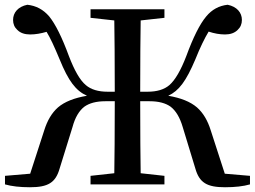

<svg xmlns="http://www.w3.org/2000/svg" viewBox="-20 -776 1073 808"><path d="M106 12C182 12 214 -7 231 -67L285 -241C296 -282 313 -310 335 -327C356 -342 385 -350 424 -350H463C463 -211 462 -110 461 -47L361 -36V0H672V-36L572 -47C571 -112 570 -213 570 -350H609C648 -350 677 -342 698 -327C720 -310 737 -282 749 -241L802 -67C819 -7 851 12 927 12C969 12 1004 8 1032 0V-36L926 -45L867 -227C854 -269 835 -301 809 -324C781 -348 741 -364 688 -373C733 -394 763 -434 802 -526C822 -576 841 -615 858 -643C882 -635 905 -631 927 -631C949 -631 967 -637 980 -650C992 -661 998 -675 998 -692C998 -723 977 -748 938 -756C902 -752 872 -736 848 -707C821 -675 793 -619 764 -540C741 -480 717 -439 693 -418C671 -399 640 -390 601 -390H570C570 -527 571 -627 572 -690L672 -701V-737H361V-701L461 -690C462 -626 463 -526 463 -390H433C394 -390 363 -399 341 -418C316 -439 293 -480 270 -540C241 -619 213 -675 187 -707C162 -736 132 -752 95 -756C56 -748 35 -723 35 -692C35 -675 41 -661 53 -650C66 -637 84 -631 107 -631C129 -631 152 -635 176 -642C191 -618 209 -579 231 -526C268 -435 299 -394 346 -373C293 -364 252 -348 224 -324C198 -301 179 -269 166 -227L107 -45L1 -36V0C29 8 64 12 106 12Z"/></svg>

Font: AllPunType SemiBold
Style: Regular
Weight: 600
Version: 1.0